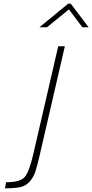

<svg xmlns="http://www.w3.org/2000/svg" viewBox="-20 -951 501 1042"><path d="M332 -700 195 -107Q181 -46 171 -17Q161 12 140.5 35Q120 58 90 64.5Q60 71 7 71L13 38Q88 38 113 11Q138 -16 161 -116L296 -700ZM194 -803 350 -931H364L461 -803H427L354 -900L235 -803Z"/></svg>

Font: TitilliumWebThinItalic
Style: Thin Italic
Weight: 200
Italic angle: -13°
Version: Version 1.001;PS 57.000;hotconv 1.0.70;makeotf.lib2.5.55311